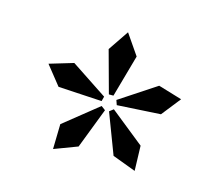

<svg xmlns="http://www.w3.org/2000/svg" viewBox="-61 -741 572 495"><g transform="rotate(15 225.0 -493.5)"><path d="M401.9 -532.2 361.8 -481.4 245.6 -474.6 241.2 -487.3 338.4 -551.3ZM262.7 -608.9 231 -496.1H218.8L188 -608.9L225.1 -663.6ZM334 -322.8 271.5 -346.2 230.5 -454.1 241.2 -462.4 332 -389.6ZM208.5 -487.3 205.1 -474.6 88.4 -481.4 47.9 -532.2 111.8 -551.3ZM219.7 -454.1 178.2 -346.2 116.2 -322.8 117.7 -389.6 208.5 -462.4Z"/></g></svg>

Font: Annapurna SIL
Style: Regular
Weight: 400
Designer: Peter Martin, Annie Olsen
Foundry: SIL International
Version: Version 2.000